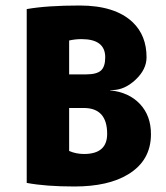

<svg xmlns="http://www.w3.org/2000/svg" viewBox="-20 -665 604 697"><path d="M77 -1V-632Q150 -645 269 -645Q398 -645 462 -584Q512 -536 512 -457Q512 -413 472 -375.5Q432 -338 387 -338Q384 -338 380 -338V-337Q448 -330 488 -287.5Q528 -245 528 -178Q528 -82 445 -32Q373 12 250 12Q146 12 77 -1ZM231 -518V-395H293Q331 -395 346.5 -409Q362 -423 362 -457Q362 -523 276 -523Q253 -523 231 -518ZM231 -273V-117Q256 -106 285 -106Q369 -106 369 -179Q369 -273 284 -273Z"/></svg>

Font: Tajawal Black
Style: Regular
Weight: 900
Designer: Boutros Fonts
Foundry: Created by Boutros International 2017
Version: Version 1.700